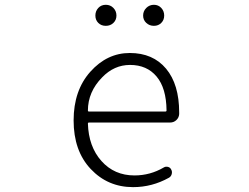

<svg xmlns="http://www.w3.org/2000/svg" viewBox="-20 -768 1040 801"><path d="M535.2 12.7Q429.7 12.7 358.4 -63Q287.1 -138.7 287.1 -265.6Q287.1 -390.6 356.9 -468.8Q426.8 -546.9 521.5 -546.9Q618.2 -546.9 672.9 -481.4Q727.5 -416 727.5 -298.8Q727.5 -294.9 727.5 -292Q726.6 -277.3 715.8 -267.1Q705.1 -256.8 689.5 -256.8H350.6Q346.7 -256.8 346.7 -252.9Q349.6 -156.2 403.3 -96.2Q457 -36.1 541 -36.1Q606.4 -36.1 663.1 -69.3Q670.9 -74.2 680.7 -71.8Q690.4 -69.3 694.3 -60.5Q699.2 -51.8 696.3 -41.5Q693.4 -31.2 684.6 -26.4Q614.3 12.7 535.2 12.7ZM346.7 -306.6Q346.7 -302.7 350.6 -302.7H669.9Q674.8 -302.7 674.8 -307.6Q674.8 -307.6 674.8 -307.6Q673.8 -400.4 633.3 -448.7Q592.8 -497.1 522.5 -497.1Q456.1 -497.1 406.2 -445.3Q346.7 -384.8 346.7 -306.6ZM377.9 -703.1Q377.9 -721.7 390.1 -734.9Q402.3 -748 421.4 -748Q440.4 -748 453.1 -734.9Q465.8 -721.7 465.8 -703.1Q465.8 -684.6 453.1 -672.4Q440.4 -660.2 421.4 -660.2Q402.3 -660.2 390.1 -672.4Q377.9 -684.6 377.9 -703.1ZM622.1 -660.2Q603.5 -660.2 590.3 -672.4Q577.1 -684.6 577.1 -703.1Q577.1 -721.7 590.3 -734.9Q603.5 -748 622.1 -748Q640.6 -748 652.8 -734.9Q665 -721.7 665 -703.1Q665 -684.6 652.8 -672.4Q640.6 -660.2 622.1 -660.2Z"/></svg>

Font: Gen Jyuu Gothic L Monospace Light
Style: Regular
Weight: 300
Designer: [Source Han Sans]
Ryoko NISHIZUKA  (kana & ideographs); Paul D. Hunt (Latin, Greek & Cyrillic); Wenlong ZHANG  (bopomofo
Version: Version 1.002.20150607